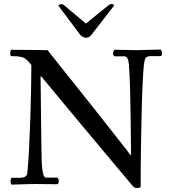

<svg xmlns="http://www.w3.org/2000/svg" viewBox="-20 -922 860 961"><path d="M647 12Q647 12 625 -14Q603 -40 565.5 -85Q528 -130 480 -187Q432 -244 380.5 -306Q329 -368 279 -428Q229 -488 187 -539H183Q185 -395 186 -286Q187 -177 189 -106Q190 -80 195 -56.5Q200 -33 210 -33H265Q270 -33 272 -27.5Q274 -22 274 -15Q274 0 265 0Q228 0 204 -0.5Q180 -1 159 -1Q125 -1 93 0.5Q61 2 40 2Q36 2 34.5 -3.5Q33 -9 33 -15Q33 -21 34.5 -26.5Q36 -32 40 -32H73Q95 -32 105.5 -37.5Q116 -43 117 -59Q122 -110 125.5 -178Q129 -246 131.5 -321Q134 -396 135.5 -467.5Q137 -539 137 -597L130 -605Q118 -620 107.5 -627.5Q97 -635 81.5 -638Q66 -641 37 -641Q34 -641 32.5 -645.5Q31 -650 31 -655Q31 -661 32.5 -667Q34 -673 37 -673Q50 -673 73.5 -672.5Q97 -672 124.5 -672Q152 -672 177 -671.5Q202 -671 218 -671Q218 -671 237.5 -646.5Q257 -622 289.5 -581Q322 -540 362.5 -489.5Q403 -439 445 -386Q487 -333 525 -284.5Q563 -236 591.5 -200Q620 -164 632 -147H636Q635 -240 634 -325Q633 -410 631 -480.5Q629 -551 625 -600Q622 -640 603 -640H555Q551 -640 548.5 -644.5Q546 -649 546 -654Q546 -660 548.5 -666.5Q551 -673 555 -673Q577 -673 608 -672Q639 -671 664 -671Q692 -671 724 -672.5Q756 -674 782 -674Q786 -674 788.5 -667Q791 -660 791 -654Q791 -641 782 -641H735Q714 -641 708.5 -631Q703 -621 700 -596Q697 -568 694 -506.5Q691 -445 689 -361.5Q687 -278 685.5 -182Q684 -86 684 12Q682 19 668 19Q654 19 647 12ZM410 -804 521 -894Q530 -902 540 -902Q548 -902 551 -894L437 -747Q426 -733 411 -733Q396 -733 382 -747L272 -894Q272 -894 275.5 -897.5Q279 -901 286 -901Q290 -901 294 -900Q298 -899 303 -894Z"/></svg>

Font: Sedan SC
Style: Regular
Weight: 400
Designer: Sebastian Salazar
Foundry: Sebastian Salazar
Version: Version 1.100; ttfautohint (v1.8.4.7-5d5b)